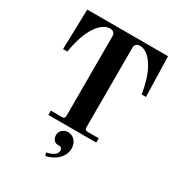

<svg xmlns="http://www.w3.org/2000/svg" viewBox="-217 -855 1150 1235"><g transform="rotate(30 358.0 -237.0)"><path d="M297 86C297 117 316 136 338 136C349 136 356 136 362 140C369 144 372 151 372 161C372 190 339 208 298 216L304 238C356 231 428 186 428 113C428 76 406 32 354 32C328 32 297 53 297 86ZM60 -414H92C92 -414 96 -448 113 -508C136 -590 189 -680 257 -680C279 -680 294 -668 294 -646V-56C294 -38 288 -32 270 -32H190V0H546V-32H466C448 -32 442 -38 442 -56V-646C442 -668 457 -680 479 -680C547 -680 600 -590 623 -508C640 -448 644 -414 644 -414H676L668 -712H68Z"/></g></svg>

Font: Old Standard
Style: Bold
Weight: 700
Designer: Alexey Kryukov <alexios@thessalonica.org.ru>
Version: Version 2.0.2